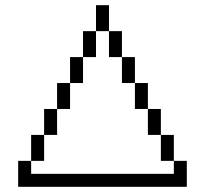

<svg xmlns="http://www.w3.org/2000/svg" viewBox="-20 -720 790 740"><path d="M50 0H700V-100H650V-50H100V-100H50ZM100 -100H150V-200H100ZM150 -200H200V-300H150ZM200 -300H250V-400H200ZM250 -400H300V-500H250ZM300 -500H350V-600H300ZM350 -600H400V-700H350ZM400 -500H450V-600H400ZM450 -400H500V-500H450ZM500 -300H550V-400H500ZM550 -200H600V-300H550ZM600 -100H650V-200H600Z"/></svg>

Font: LS-VG5000 Light
Style: Regular
Weight: 400
Designer: Justin Bihan, 2021
Foundry: Justin Bihan, 2021
Version: Version 1.000;Glyphs 3.1.2 (3151)